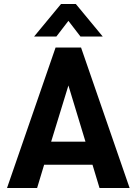

<svg xmlns="http://www.w3.org/2000/svg" viewBox="-20 -937 681 957"><path d="M15 0ZM441 -116H200L165 0H15L257 -700H384L626 0H476ZM406 -231 321 -511 235 -231ZM284 -917H358L492 -755H381L321 -833L261 -755H150Z"/></svg>

Font: Sarabun
Style: Bold
Weight: 700
Designer: Suppakit Chalermlarp | Katatrad Co.,Ltd.
Foundry: Cadson Demak Co.,Ltd.
Version: Version 1.000; ttfautohint (v1.6)